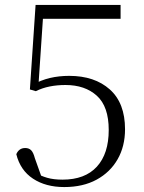

<svg xmlns="http://www.w3.org/2000/svg" viewBox="-20 -743 584 777"><path d="M240 14Q165 14 113.5 -20Q62 -54 46 -119Q51 -131 60 -137.5Q69 -144 82 -144Q97 -144 106 -135Q115 -126 121 -103L152 -16L118 -46Q145 -31 171 -23.5Q197 -16 233 -16Q324 -16 372 -68.5Q420 -121 420 -217Q420 -312 372 -355.5Q324 -399 245 -399Q211 -399 181 -393Q151 -387 125 -374L101 -381L124 -723H468V-667H139L156 -701L135 -389L108 -398Q146 -419 182.5 -427.5Q219 -436 260 -436Q363 -436 424.5 -381Q486 -326 486 -220Q486 -151 456 -98.5Q426 -46 371 -16Q316 14 240 14Z"/></svg>

Font: Noto Serif JP
Style: Regular
Weight: 200
Designer: Ryoko NISHIZUKA 西塚涼子 (kana & ideographs); Frank Grießhammer (Latin, Greek & Cyrillic); Wenlong ZHANG 张文龙 (bopomofo); San
Foundry: Adobe
Version: Version 2.001;hotconv 1.1.0;makeotfexe 2.6.0